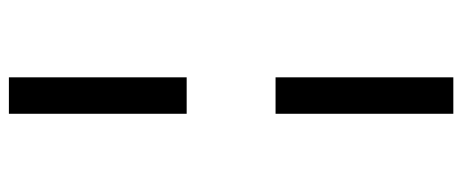

<svg xmlns="http://www.w3.org/2000/svg" viewBox="-324 -427 1040 432"><g transform="rotate(-90 196.0 -211.0)"><path d="M156 -311V-711H238V-311ZM156 289V-111H238V289Z"/></g></svg>

Font: Ysabeau Infant SemiBold
Style: Regular
Weight: 600
Designer: Christian Thalmann (Catharsis Fonts)
Version: Version 2.002; featfreeze: ss01,ss02,lnum